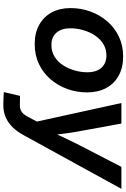

<svg xmlns="http://www.w3.org/2000/svg" viewBox="182 -756 778 1183"><g transform="rotate(90 571.5 -164.0)"><path d="M251 11.7Q182.1 11.7 132.6 -15.9Q83 -43.5 56.2 -93Q29.3 -142.6 29.3 -209Q29.3 -273.4 50.5 -331.8Q71.8 -390.1 111.1 -435.5Q150.4 -481 205.3 -507.1Q260.3 -533.2 327.1 -533.2Q396 -533.2 445.8 -505.6Q495.6 -478 522.2 -428.2Q548.8 -378.4 548.8 -311Q548.8 -248 528.1 -189.9Q507.3 -131.8 468.3 -86.4Q429.2 -41 374.3 -14.6Q319.3 11.7 251 11.7ZM256.8 -91.3Q298.3 -91.3 329.8 -111.3Q361.3 -131.3 382.3 -164.1Q403.3 -196.8 414.1 -235.8Q424.8 -274.9 424.8 -313Q424.8 -349.6 412.6 -375.7Q400.4 -401.9 377.2 -416Q354 -430.2 321.3 -430.2Q280.8 -430.2 249.5 -410.4Q218.3 -390.6 197 -358.2Q175.8 -325.7 164.8 -286.1Q153.8 -246.6 153.8 -207.5Q153.8 -153.3 180.9 -122.3Q208 -91.3 256.8 -91.3ZM546.9 202.1 570.3 102.1 620.6 103Q639.6 104.5 654.5 99.1Q669.4 93.8 681.4 80.3Q693.4 66.9 704.1 44.4L728.5 -2L614.3 -522.5H740.7L791 -247.6Q798.8 -202.6 804.4 -157.7Q810.1 -112.8 815.4 -67.4H781.2Q801.3 -112.8 822.3 -157.7Q843.3 -202.6 865.7 -247.6L1007.8 -522.5H1143.1L811.5 81.5Q789.6 121.6 762 149.2Q734.4 176.8 700.9 190.9Q667.5 205.1 627.9 205.1Q606.4 205.1 585.7 204.1Q564.9 203.1 546.9 202.1Z"/></g></svg>

Font: Inter 28pt SemiBold
Style: Italic
Weight: 600
Italic angle: -9.3988°
Designer: Rasmus Andersson
Foundry: rsms
Version: Version 4.001;git-66647c0bb